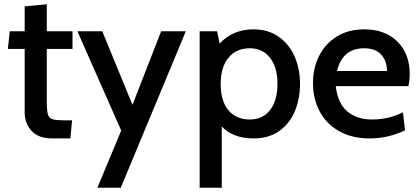

<svg xmlns="http://www.w3.org/2000/svg" viewBox="-20 -641 1975 903"><path d="M96 -113V-411H17L26 -494H96V-611L200 -621V-494H321V-411H200V-166Q200 -120 205.5 -102.5Q211 -85 228 -80Q245 -75 292 -75H319L311 10H226Q161 10 128.5 -25.5Q96 -61 96 -113Z M550 -27 344 -494H461L603 -148L738 -494H854L548 242H438Z M1391 -247Q1391 -175 1366 -116.5Q1341 -58 1292 -24Q1243 10 1173 10Q1076 10 1023 -46V242H919V-494H1001L1013 -436Q1075 -503 1173 -503Q1240 -503 1289.5 -469Q1339 -435 1365 -376.5Q1391 -318 1391 -247ZM1285 -247Q1285 -324 1250 -369Q1215 -414 1155 -414Q1092 -414 1055 -370Q1018 -326 1018 -247Q1018 -165 1054.5 -122Q1091 -79 1155 -79Q1216 -79 1250.5 -124Q1285 -169 1285 -247Z M1452 -251Q1452 -320 1480.5 -377.5Q1509 -435 1563.5 -469Q1618 -503 1693 -503Q1791 -503 1849 -445.5Q1907 -388 1907 -292Q1907 -266 1901 -236H1559Q1569 -153 1614.5 -116Q1660 -79 1730 -79Q1809 -79 1875 -113L1885 -28Q1805 10 1719 10Q1634 10 1573.5 -25Q1513 -60 1482.5 -119Q1452 -178 1452 -251ZM1800 -307Q1800 -354 1773 -384Q1746 -414 1692 -414Q1591 -414 1565 -307Z"/></svg>

Font: Cabin Medium
Style: Regular
Weight: 500
Designer: Pablo Impallari
Foundry: Pablo Impallari. http://www.impallari.com Igino Marini. http://www.ikern.com
Version: Version 2.001